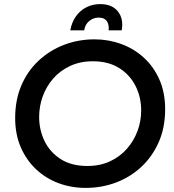

<svg xmlns="http://www.w3.org/2000/svg" viewBox="-20 -905 848 937"><path d="M398 12Q328 12 266 -11Q204 -34 156.5 -78.5Q109 -123 81.5 -186Q54 -249 54 -329Q54 -417 84 -487.5Q114 -558 168 -608.5Q222 -659 292 -686Q362 -713 441 -713Q509 -713 571 -690.5Q633 -668 681.5 -624Q730 -580 758 -516.5Q786 -453 786 -372Q786 -282 754.5 -211Q723 -140 669 -90Q615 -40 545.5 -14Q476 12 398 12ZM406 -95Q468 -95 516.5 -117.5Q565 -140 599 -178.5Q633 -217 651 -265.5Q669 -314 669 -366Q669 -431 641.5 -485.5Q614 -540 561.5 -573Q509 -606 433 -606Q371 -606 322 -583Q273 -560 239.5 -521.5Q206 -483 188.5 -434.5Q171 -386 171 -334Q171 -272 197 -217.5Q223 -163 275.5 -129Q328 -95 406 -95ZM323 -757Q330 -796 350 -824.5Q370 -853 400.5 -869Q431 -885 469 -885Q527 -885 555.5 -849Q584 -813 574 -757H510Q512 -773 508 -787.5Q504 -802 493 -810.5Q482 -819 460 -819Q436 -819 415.5 -802.5Q395 -786 391 -757Z"/></svg>

Font: MuseoModerno Thin Medium
Style: Italic
Weight: 500
Italic angle: -9°
Version: Version 1.003